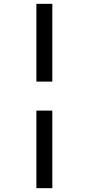

<svg xmlns="http://www.w3.org/2000/svg" viewBox="-20 -889 462 1000"><path d="M252.5 -869V-464H169.5V-869ZM252.5 -313V91H169.5V-313Z"/></svg>

Font: Merriweather Light 18pt
Style: Regular
Weight: 400
Version: Version 2.100